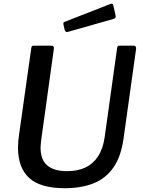

<svg xmlns="http://www.w3.org/2000/svg" viewBox="-20 -983 753 1013"><path d="M632 -253Q619 -158 579 -100Q539 -42 474 -16Q409 10 322 10Q193 10 134 -44Q75 -98 75 -204Q75 -221 76.5 -239Q78 -257 81 -276L145 -729Q146 -737 148.5 -739.5Q151 -742 157 -742H251Q259 -742 262.5 -737Q266 -732 264 -724L198 -249Q197 -237 195.5 -226.5Q194 -216 194 -205Q194 -140 229.5 -110Q265 -80 334 -80Q389 -80 430 -99Q471 -118 497 -157.5Q523 -197 532 -258L598 -730Q600 -738 602 -740Q604 -742 610 -742H686Q693 -742 696 -737Q699 -732 698 -725L632 -253ZM578 -954 590 -901Q591 -895 589.5 -890.5Q588 -886 578 -883L339 -815Q331 -813 326.5 -816.5Q322 -820 321 -826L315 -853Q313 -865 319 -867L565 -963Q569 -964 573 -962.5Q577 -961 578 -954Z"/></svg>

Font: Libre Franklin Thin Medium
Style: Italic
Weight: 500
Italic angle: -8°
Version: Version 3.000